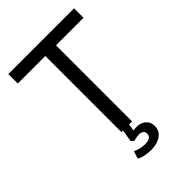

<svg xmlns="http://www.w3.org/2000/svg" viewBox="-259 -813 1119 1119"><g transform="rotate(-45 300.0 -254.0)"><path d="M256 0V-627H29V-705H571V-627H344V0ZM305 197Q281 197 256 192Q231 187 214 177L229 130Q245 138 262.5 143Q280 148 303 148Q329 148 342.5 139.5Q356 131 356 112Q356 98 346 90Q336 82 318 82Q310 82 298 84Q286 86 274 90L257 75L272 -20H322L310 59L286 49Q296 45 310.5 43Q325 41 340 41Q361 41 379 49Q397 57 408 73Q419 89 419 113Q419 140 404.5 158.5Q390 177 364 187Q338 197 305 197Z"/></g></svg>

Font: Nunito Sans 7pt SemiCondensed
Style: Regular
Weight: 400
Width: 4
Designer: Vernon Adams
Foundry: Vernon Adams
Version: Version 3.101;gftools[0.9.27]